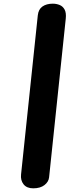

<svg xmlns="http://www.w3.org/2000/svg" viewBox="-20 -1024 424 1044"><path d="M160.5 0Q125.5 0 108.2 -21.8Q91 -43.5 94.5 -75.5L185.5 -940.5Q189 -973.5 211 -988.8Q233 -1004 267 -1004Q286.5 -1004 304 -997Q321.5 -990 331.2 -972.2Q341 -954.5 337.5 -922L247 -60Q244.5 -35.5 222 -17.8Q199.5 0 160.5 0Z"/></svg>

Font: Edu NSW ACT Hand
Style: Regular
Weight: 400
Designer: Tina and Corey Anderson, Eben Sorkin, Mirko Velimirovic
Foundry: Sorkin Type Co.
Version: Version 2.000